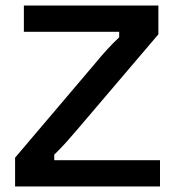

<svg xmlns="http://www.w3.org/2000/svg" viewBox="-20 -670 632 690"><path d="M34.2 0V-103.3L325 -445.8Q343.3 -468.3 363.8 -490.8Q384.2 -513.3 408.3 -535.8V-555.8H65.8V-650H549.2V-546.7L257.5 -204.2Q238.3 -181.7 218.3 -159.2Q198.3 -136.7 175 -114.2V-94.2H555V0Z"/></svg>

Font: Familjen Grotesk GF Medium
Style: Regular
Weight: 500
Designer: Anders Wikstroem, Jonas Baeckman, Matilda Gysing, Kristian Moeller
Foundry: Familjen STHLM AB
Version: Version 2.000; Beta; Release 4; Build 6